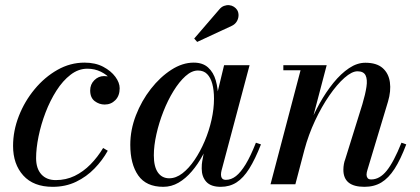

<svg xmlns="http://www.w3.org/2000/svg" viewBox="-20 -712 1622 742"><path d="M183.5 10Q109.5 10 70 -33.8Q30.5 -77.5 30.5 -148Q30.5 -206.5 52.8 -263.5Q75 -320.5 113.8 -367.2Q152.5 -414 202 -442Q251.5 -470 306.5 -470Q348.5 -470 378.8 -454Q409 -438 425.8 -415.2Q442.5 -392.5 442.5 -371Q442.5 -342 425.8 -325Q409 -308 384.5 -308Q363.5 -308 346 -321.2Q328.5 -334.5 328.5 -362.5Q328.5 -386 344.5 -402Q360.5 -418 382 -418Q397.5 -418 411 -413.8Q424.5 -409.5 433 -399.2Q441.5 -389 441.5 -371H422.5Q422.5 -388 408 -405.5Q393.5 -423 369.8 -434.8Q346 -446.5 317.5 -446.5Q283 -446.5 252.8 -423.2Q222.5 -400 198 -361.5Q173.5 -323 156 -277.2Q138.5 -231.5 129 -185Q119.5 -138.5 119.5 -101Q119.5 -60.5 139.8 -38.2Q160 -16 195.5 -16Q235 -16 268.5 -32.2Q302 -48.5 329.8 -76.8Q357.5 -105 378.5 -140L396.5 -129.5Q376 -92.5 345.2 -60.8Q314.5 -29 274 -9.5Q233.5 10 183.5 10Z M611 10Q545 10 514.2 -34Q483.5 -78 483.5 -152.5Q483.5 -210 505.2 -266.2Q527 -322.5 563 -368.5Q599 -414.5 642 -442.2Q685 -470 728.5 -470Q763.5 -470 784.2 -451.2Q805 -432.5 814 -400.8Q823 -369 823 -331Q823 -299 816 -261.5Q809 -224 795.8 -185.8Q782.5 -147.5 763.8 -112.5Q745 -77.5 721.2 -49.8Q697.5 -22 670 -6Q642.5 10 611 10ZM634 -23Q660 -23 685 -42.2Q710 -61.5 732 -94Q754 -126.5 771 -166.5Q788 -206.5 797.5 -249Q807 -291.5 807 -330.5Q807 -363.5 800.5 -387.8Q794 -412 780.5 -425.8Q767 -439.5 745 -439.5Q721 -439.5 696.8 -417.8Q672.5 -396 650.5 -360.2Q628.5 -324.5 611.5 -281.2Q594.5 -238 584.5 -193.5Q574.5 -149 574.5 -111.5Q574.5 -68 590.2 -45.5Q606 -23 634 -23ZM833 10Q795 10 777.2 -9.5Q759.5 -29 759.5 -61Q759.5 -70 760 -76.8Q760.5 -83.5 761.5 -88.5L776 -168L801.5 -246L816 -336L846 -460H944.5L836 -52.5Q834 -44.5 834 -36.5Q834 -28.5 838.2 -22.8Q842.5 -17 853 -17Q873.5 -17 892 -31.5Q910.5 -46 929.5 -77.2Q948.5 -108.5 969 -160.5L988.5 -154Q966 -96.5 943.2 -60.2Q920.5 -24 894 -7Q867.5 10 833 10ZM742 -550 730.5 -563 827 -675Q835.5 -685.5 845.8 -689.2Q856 -693 866 -692Q876 -691 884 -685.8Q892 -680.5 896.5 -673.5Q902.5 -663.5 901.8 -650.8Q901 -638 894 -627.5Q887 -617 874.5 -611.5Z M1388.5 10Q1347.5 10 1327.2 -6.5Q1307 -23 1307 -56Q1307 -67 1309 -78Q1311 -89 1314 -96L1380.5 -309.5Q1392 -348 1396.2 -376.5Q1400.5 -405 1392.8 -420.8Q1385 -436.5 1361.5 -436.5Q1340 -436.5 1311.2 -411.2Q1282.5 -386 1252.8 -343Q1223 -300 1197.5 -245.5Q1172 -191 1156.5 -133H1142.5Q1153.5 -175 1172 -221.5Q1190.5 -268 1215 -312Q1239.5 -356 1268.5 -391.8Q1297.5 -427.5 1328.8 -448.5Q1360 -469.5 1392 -469.5Q1435.5 -469.5 1458.8 -449Q1482 -428.5 1486.8 -394.2Q1491.5 -360 1479.5 -319.5L1400 -55.5Q1398.5 -51 1397.5 -46Q1396.5 -41 1396.5 -37Q1396.5 -29.5 1400.5 -24Q1404.5 -18.5 1414.5 -18.5Q1447 -18.5 1474.2 -52Q1501.5 -85.5 1531.5 -160.5L1550 -154Q1528 -95.5 1504.8 -59.5Q1481.5 -23.5 1453.8 -6.8Q1426 10 1388.5 10ZM1025.5 0 1141.5 -440.5H1075V-460H1242.5L1121.5 0Z"/></svg>

Font: Bodoni Moda 11pt Medium
Style: Italic
Weight: 500
Italic angle: -13°
Designer: Owen Earl
Foundry: indestructible type
Version: Version 2.004